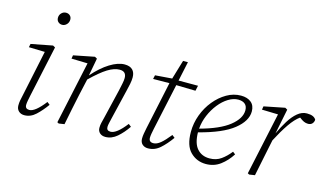

<svg xmlns="http://www.w3.org/2000/svg" viewBox="-86 -1007 2221 1297"><g transform="rotate(15 1025.0 -358.5)"><path d="M88 -42Q88 -59 91 -76.5Q94 -94 100 -119L167 -437L55 -440L60 -464L210 -493L226 -484L149 -127Q145 -108 141.5 -89.5Q138 -71 138 -59Q138 -31 167 -31Q207 -31 272 -115L291 -100Q258 -54 222.5 -21Q187 12 143 12Q119 12 103.5 -2.5Q88 -17 88 -42ZM232 -644Q216 -644 204.5 -654.5Q193 -665 193 -683Q193 -703 206.5 -716.5Q220 -730 238 -730Q255 -730 266 -719.5Q277 -709 277 -692Q277 -672 263.5 -658Q250 -644 232 -644Z M710 12Q686 12 671 -1.5Q656 -15 656 -37Q656 -56 660 -72.5Q664 -89 670 -113L718 -314Q724 -342 729 -365.5Q734 -389 734 -406Q734 -452 688 -452Q650 -452 604.5 -424Q559 -396 492 -331L466 -215Q454 -161 443.5 -107.5Q433 -54 422 0L383 6L372 0L466 -437L353 -440L357 -464L503 -493L519 -484L496 -361Q552 -425 608.5 -460Q665 -495 711 -495Q748 -495 766.5 -476.5Q785 -458 785 -424Q785 -402 780 -378Q775 -354 768 -325L719 -120Q715 -102 711 -85.5Q707 -69 707 -57Q707 -31 735 -31Q777 -31 841 -114L860 -99Q829 -53 791.5 -20.5Q754 12 710 12Z M1008 12Q984 12 968.5 -2Q953 -16 953 -42Q953 -59 956 -76Q959 -93 964 -118L1035 -451L921 -450L927 -477L1045 -486L1085 -620H1119L1090 -484H1226L1218 -447L1083 -450L1013 -126Q1009 -107 1006 -90Q1003 -73 1003 -61Q1003 -31 1034 -31Q1058 -31 1084 -52.5Q1110 -74 1145 -118L1164 -103Q1129 -54 1092 -21Q1055 12 1008 12Z M1514 -464Q1480 -464 1445 -442.5Q1410 -421 1380.5 -384Q1351 -347 1331.5 -301Q1312 -255 1308 -206Q1445 -243 1511.5 -296Q1578 -349 1578 -406Q1578 -435 1561 -449.5Q1544 -464 1514 -464ZM1413 13Q1349 13 1304.5 -31Q1260 -75 1260 -171Q1260 -232 1281.5 -290Q1303 -348 1340.5 -394Q1378 -440 1425.5 -467.5Q1473 -495 1525 -495Q1569 -495 1595.5 -473.5Q1622 -452 1622 -410Q1622 -343 1546 -282.5Q1470 -222 1307 -180Q1308 -103 1340.5 -66.5Q1373 -30 1427 -30Q1474 -30 1508 -54.5Q1542 -79 1570 -115L1588 -101Q1557 -52 1513.5 -19.5Q1470 13 1413 13Z M1704 0 1798 -437 1685 -440 1689 -464 1834 -493 1850 -484 1815 -310V-309Q1838 -359 1864 -401Q1890 -443 1920.5 -468.5Q1951 -494 1986 -494Q2012 -494 2027.5 -487Q2043 -480 2050 -467Q2049 -450 2038.5 -439Q2028 -428 2010 -428Q1994 -428 1980 -434.5Q1966 -441 1951 -453L1948 -455Q1914 -431 1879 -380Q1844 -329 1807 -258L1798 -215Q1787 -161 1776 -107.5Q1765 -54 1754 0L1715 6Z"/></g></svg>

Font: Source Serif 4 SmText Light
Style: Italic
Weight: 300
Italic angle: -12°
Designer: Frank Grießhammer
Foundry: Adobe
Version: Version 4.005;hotconv 1.1.0;makeotfexe 2.6.0